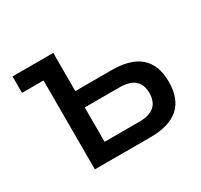

<svg xmlns="http://www.w3.org/2000/svg" viewBox="-112 -644 826 789"><g transform="rotate(-30 301.0 -250.0)"><path d="M129.9 0V-421.9H27.8V-500H221.2V-318.8H394Q573.2 -318.8 573.2 -160.2Q573.2 0 394 0ZM221.2 -78.1H386.2Q481 -78.1 481 -160.2Q481 -241.2 386.2 -241.2H221.2Z"/></g></svg>

Font: LT Wave Text
Style: Regular
Weight: 400
Designer: Daniel Lyons
Version: Version 2.5 (Glyphs App)